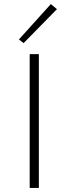

<svg xmlns="http://www.w3.org/2000/svg" viewBox="-20 -924 337 944"><path d="M73 -730 230 -904 260 -879 96 -712ZM126 -658H171V0H126Z"/></svg>

Font: Ysabeau Infant Light
Style: Regular
Weight: 300
Designer: Christian Thalmann (Catharsis Fonts)
Version: Version 0.003